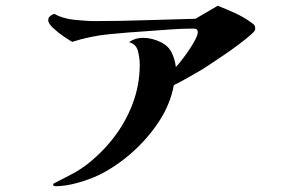

<svg xmlns="http://www.w3.org/2000/svg" viewBox="-20 -654 1040 665"><path d="M864 -553Q864 -547 848 -533Q832 -519 807.5 -500.5Q783 -482 756.5 -464Q730 -446 709.5 -432.5Q689 -419 681 -414Q657 -400 632.5 -386Q608 -372 582 -359Q570 -293 530.5 -233Q491 -173 436.5 -125Q382 -77 323 -48Q292 -33 249.5 -21Q207 -9 172 -9Q170 -9 167 -10Q164 -11 164 -14Q164 -18 169 -20Q196 -34 222.5 -47.5Q249 -61 274 -79Q329 -120 372 -175Q415 -230 439.5 -295Q464 -360 464 -430Q464 -452 458 -476.5Q452 -501 427 -508Q448 -523 475 -523Q507 -523 539 -507Q564 -494 575 -471Q586 -448 589 -422Q597 -430 609.5 -446Q622 -462 634.5 -480.5Q647 -499 656 -516Q665 -533 665 -543Q665 -555 651 -555Q611 -555 570 -552Q529 -549 488 -546Q424 -542 358 -535.5Q292 -529 230 -509Q221 -514 201 -527.5Q181 -541 164 -557Q147 -573 147 -584Q147 -593 154 -598.5Q161 -604 168 -606Q196 -590 237 -585.5Q278 -581 309 -581Q396 -581 483 -584Q570 -587 657 -589L734 -634Q763 -623 794.5 -608.5Q826 -594 850 -576Q858 -571 861 -567Q864 -563 864 -553Z"/></svg>

Font: Kaisei HarunoUmi
Style: Bold
Weight: 700
Designer: Font-Kai, 金井和夫
Foundry: KAZUO KANAI
Version: Version 5.003